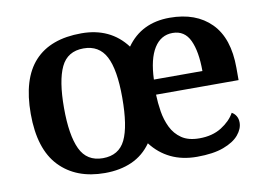

<svg xmlns="http://www.w3.org/2000/svg" viewBox="-65 -647 1053 756"><g transform="rotate(-10 462.0 -269.0)"><path d="M298 10Q183 10 116.5 -59.5Q50 -129 50 -270Q50 -410 113.5 -479Q177 -548 301 -548Q417 -548 481 -463Q541 -548 654 -548Q759 -548 819 -487.5Q879 -427 879 -308V-259H549Q550 -226 555.5 -191.5Q561 -157 575.5 -127Q590 -97 617 -78.5Q644 -60 688 -60Q740 -60 776.5 -83Q813 -106 830 -137Q841 -131 847.5 -120Q854 -109 854 -94Q854 -69 834 -45Q814 -21 772.5 -5.5Q731 10 666 10Q607 10 561.5 -12Q516 -34 484 -76Q453 -32 406 -11Q359 10 298 10ZM300 -49Q364 -49 390 -102.5Q416 -156 416 -271Q416 -383 388.5 -435.5Q361 -488 299 -488Q235 -488 209 -433.5Q183 -379 183 -270Q183 -161 209.5 -105Q236 -49 300 -49ZM745 -319Q745 -397 724 -442Q703 -487 655 -487Q608 -487 581 -444Q554 -401 551 -319Z"/></g></svg>

Font: Noto Serif Vithkuqi SemiBold
Style: Regular
Weight: 600
Version: Version 1.005